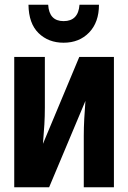

<svg xmlns="http://www.w3.org/2000/svg" viewBox="-20 -789 540 809"><path d="M397 -769H315Q310 -700 248 -700Q187 -700 183 -769H100Q101 -690 142.5 -649.5Q184 -609 248 -609Q314 -609 355.5 -652Q397 -695 397 -769ZM187 0 340 -364Q337 -325 335 -288.5Q333 -252 333 -216V0H460V-549H314L161 -183Q165 -231 167 -265Q169 -299 169 -336V-549H40V0Z"/></svg>

Font: Noto Sans Mono UI Condensed ExtraBold
Style: Regular
Weight: 800
Width: 3
Designer: Monotype Design team
Foundry: Monotype Imaging Inc.
Version: 1.000